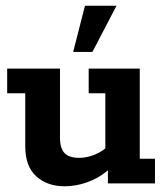

<svg xmlns="http://www.w3.org/2000/svg" viewBox="-20 -639 585 669"><path d="M204 10Q145 10 106.5 -24.5Q68 -59 68 -129V-314H5V-400H189V-160Q189 -122 205 -105.5Q221 -89 256 -89Q283 -89 311 -100.5Q339 -112 365 -137L347 -103V-314H289V-400H467V-86H520V0H356V-63L377 -65Q339 -26 294.5 -8Q250 10 204 10ZM235 -458 276 -619H386L302 -458Z"/></svg>

Font: Rokkitt
Style: Bold
Weight: 700
Designer: Vernon Adams
Foundry: Vernon Adams
Version: Version 3.103